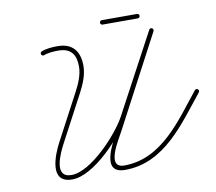

<svg xmlns="http://www.w3.org/2000/svg" viewBox="-73 -717 912 811"><g transform="rotate(-10 383.0 -311.5)"><path d="M147.6 -528.1C147.6 -528.1 147.6 -528.1 147.6 -528.1C165.3 -535.2 190.9 -537.1 209.8 -536.8C209.8 -536.8 209.8 -536.8 209.8 -536.8C209.9 -536.8 209.9 -536.8 209.9 -536.8C263.2 -536.8 284.2 -506.9 284.2 -455.7C284.2 -419.5 267.8 -383 251.1 -351.6C216.3 -286 181.6 -220.5 146.8 -154.9C120.1 -104.7 74.1 9.5 174 9.5C266.3 9.5 396.9 -130.7 438 -207.6C498.7 -321 559.4 -434.4 620.1 -547.8C622.6 -552.5 620.9 -558.2 616.2 -560.7C611.6 -563.2 605.9 -561.4 603.4 -556.8C603.4 -556.8 603.4 -556.8 603.4 -556.8C542.7 -443.4 482 -330 421.3 -216.5C383.9 -146.6 258.1 -9.5 174 -9.5C95.5 -9.5 144.6 -110.2 163.6 -146C198.4 -211.6 233.1 -277.1 267.9 -342.7C286.1 -377 303.2 -416.2 303.2 -455.7C303.2 -517.3 273.8 -555.8 209.9 -555.8C209.9 -555.8 209.9 -555.8 210 -555.8C210 -555.8 210 -555.8 210 -555.8C188.6 -556.1 160.6 -553.8 140.5 -545.8C135.7 -543.8 133.3 -538.3 135.3 -533.4C137.2 -528.5 142.7 -526.2 147.6 -528.1ZM603.4 -556.8C603.4 -556.8 603.4 -556.8 603.4 -556.8C534.1 -425.7 464.8 -294.6 395.6 -163.5C371.4 -117.7 294.1 8.6 400.6 8.6C570.5 8.6 668.3 -142 763.6 -259.9C766.9 -264 766.3 -270 762.2 -273.3C758.1 -276.6 752.2 -276 748.9 -271.9C748.9 -271.9 748.9 -271.9 748.9 -271.9C657.8 -159.2 562.8 -10.4 400.6 -10.4C321.5 -10.4 395.1 -121.9 412.4 -154.6C481.6 -285.7 550.9 -416.8 620.2 -547.9C622.6 -552.5 620.8 -558.3 616.2 -560.7C611.6 -563.2 605.8 -561.4 603.4 -556.8ZM413 -612.5C413 -612.5 413 -612.5 413 -612.5C463.3 -612.5 513.7 -612.5 564 -612.5C569.2 -612.5 573.5 -616.8 573.5 -622C573.5 -627.2 569.2 -631.5 564 -631.5C564 -631.5 564 -631.5 564 -631.5C513.7 -631.5 463.3 -631.5 413 -631.5C407.8 -631.5 403.5 -627.2 403.5 -622C403.5 -616.8 407.8 -612.5 413 -612.5Z"/></g></svg>

Font: FRB American Cursive Extralight
Style: Italic
Weight: 200
Italic angle: -25°
Version: Version 2.0;Modular Font Editor K font №1